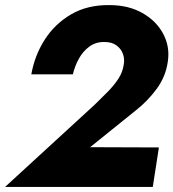

<svg xmlns="http://www.w3.org/2000/svg" viewBox="-20 -734 681 754"><path d="M0 0H580L604 -155L334 -156L514 -301Q561 -338 596 -386Q631 -434 639 -492Q648 -550 621 -601Q594 -652 539 -683Q484 -714 410 -714Q323 -715 259 -677.5Q195 -640 155.5 -578Q116 -516 103 -442H266Q274 -475 290 -504Q306 -533 331.5 -551.5Q357 -570 391 -569Q419 -569 437 -556Q455 -543 462.5 -523Q470 -503 466 -481Q462 -451 445 -425Q428 -399 403.5 -374Q379 -349 352 -323Z"/></svg>

Font: Jost
Style: Bold Italic
Weight: 700
Italic angle: -5°
Version: Version 3.710